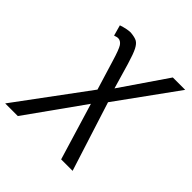

<svg xmlns="http://www.w3.org/2000/svg" viewBox="-272 -681 1031 1031"><g transform="rotate(45 243.0 -166.0)"><path d="M352 207 254 -117 23 207H-73L225 -196L174 -363Q154 -430 141 -450Q127 -470 108 -470Q100 -470 83 -464L66 -525Q108 -539 135 -539Q168 -536 183.5 -527.5Q199 -519 212 -494Q225 -469 243 -409L285 -265L465 -528H559L313 -188L439 207Z"/></g></svg>

Font: Libra Sans
Style: Italic
Weight: 400
Italic angle: -12°
Foundry: Context Ltd
Version: Version 1.002